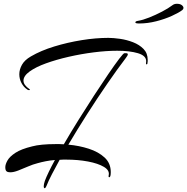

<svg xmlns="http://www.w3.org/2000/svg" viewBox="-20 -850 989 1014"><path d="M133 -374Q127 -374 123 -378Q105 -390 93.5 -411.5Q82 -433 82 -458Q82 -483 96 -508Q110 -533 143 -552Q196 -583 266.5 -604.5Q337 -626 411.5 -638Q486 -650 552 -650Q578 -650 613.5 -645Q649 -640 682.5 -627Q716 -614 738 -591.5Q760 -569 760 -534Q760 -530 760 -526.5Q760 -523 759 -519Q759 -510 754 -510Q751 -510 751 -515Q751 -518 751.5 -521Q752 -524 752 -527Q752 -556 708.5 -569Q665 -582 599 -582Q542 -582 475 -573.5Q408 -565 342.5 -550Q277 -535 223 -515.5Q169 -496 136.5 -472.5Q104 -449 104 -424Q104 -401 136 -379Q138 -378 138 -376Q138 -374 133 -374ZM216 144Q211 144 211 133Q211 123 217 105Q224 86 237.5 58Q251 30 270 -5Q245 -3 222 1.5Q199 6 178 12Q154 18 127.5 29.5Q101 41 76.5 50.5Q52 60 34 60Q21 60 15 55Q8 50 8 33Q8 18 19.5 -2.5Q31 -23 61.5 -43Q92 -63 150 -77Q172 -83 203.5 -86Q235 -89 272 -89Q283 -89 294.5 -89Q306 -89 317 -88Q353 -150 394.5 -216.5Q436 -283 477 -346Q518 -409 552.5 -459.5Q587 -510 609.5 -539.5Q632 -569 637 -569H646Q655 -569 655 -563Q655 -557 644 -543Q599 -484 546 -407Q493 -330 440 -247Q387 -164 341 -86Q398 -81 449 -64.5Q500 -48 532.5 -18Q565 12 565 59Q565 86 557 86Q552 86 554 76Q560 50 529 31.5Q498 13 445 3Q392 -7 331 -7Q322 -7 313 -7Q304 -7 295 -6Q273 34 254.5 69.5Q236 105 225 133Q220 144 216 144ZM715 -726Q693 -726 695 -732Q695 -738 709 -740Q734 -744 768 -757.5Q802 -771 835.5 -788.5Q869 -806 890 -822Q900 -830 914 -830Q931 -830 940 -823Q949 -816 949 -808Q949 -802 943 -797Q925 -783 887.5 -766Q850 -749 804.5 -737.5Q759 -726 715 -726Z"/></svg>

Font: Arizonia
Style: Regular
Weight: 400
Designer: Robert E. Leuschke
Foundry: Robert E. Leuschke
Version: Version 1.010; ttfautohint (v1.8.4.7-5d5b)